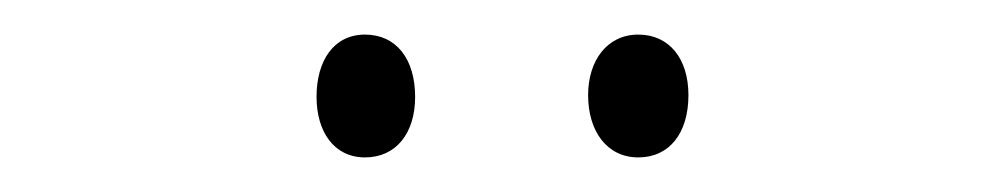

<svg xmlns="http://www.w3.org/2000/svg" viewBox="-20 -724 582 111"><path d="M163 -668C163 -648 173 -633 191 -633C209 -633 220 -647 220 -668C220 -690 209 -704 191 -704C173 -704 163 -689 163 -668ZM320 -669C320 -648 331 -633 349 -633C367 -633 378 -647 378 -669C378 -690 367 -704 349 -704C331 -704 320 -689 320 -669Z"/></svg>

Font: Noto Sans Myanmar Condensed ExtraLight
Style: Regular
Weight: 200
Width: 3
Designer: Monotype Design Team
Foundry: Monotype Imaging Inc.
Version: Version 2.107